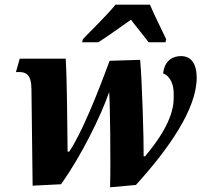

<svg xmlns="http://www.w3.org/2000/svg" viewBox="-20 -786 870 818"><path d="M330 -606H399C448 -638 480 -661 538 -702C561 -671 591 -636 613 -606H685L688 -619C672 -654 635 -726 619 -766H472C435 -720 363 -651 333 -619ZM449 12 559 2C699 -152 818 -322 818 -455C818 -515 794 -547 751 -547C718 -547 681 -530 675 -473C691 -468 720 -446 720 -386C720 -354 729 -275 598 -120H592C593 -187 585 -449 577 -531L447 -527C397 -391 329 -220 275 -140H268C266 -278 266 -431 260 -536H64L48 -479H62C90 -479 114 -469 114 -405L119 5L240 -1C326 -121 412 -296 445 -394C449 -350 452 -96 449 12Z"/></svg>

Font: Noto Serif SemiCondensed Extra
Style: Italic
Weight: 800
Width: 4
Italic angle: -12°
Designer: Monotype Design Team
Foundry: Monotype Imaging Inc.
Version: Version 1.901